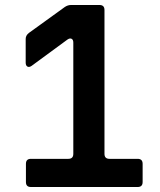

<svg xmlns="http://www.w3.org/2000/svg" viewBox="-20 -750 640 770"><path d="M104 0Q84 0 84 -20V-93Q84 -113 104 -113H254Q274 -113 274 -133V-579Q274 -591 267 -594.5Q260 -598 250 -591L107 -486Q97 -479 90 -483Q83 -487 83 -499V-594Q83 -608 96 -618L240 -722Q252 -730 265 -730H379Q399 -730 399 -710V-133Q399 -113 419 -113H532Q552 -113 552 -93V-20Q552 0 532 0Z"/></svg>

Font: Pitagon Sans Mono
Style: Bold
Weight: 700
Monospace: yes
Designer: Travis Tran
Foundry: Pitagon
Version: Version 1.001; ttfautohint (v1.8.4.7-5d5b);gftools[0.9.26]